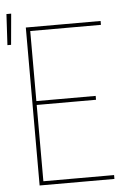

<svg xmlns="http://www.w3.org/2000/svg" viewBox="-68 -847 624 890"><g transform="rotate(-5 244.0 -402.5)"><path d="M-12 -661 -4 -805H18L5 -661ZM80 0V-735H428V-717H99V-391H375V-373H99V-18H428V0Z"/></g></svg>

Font: Iosevka SS18 Thin
Style: Regular
Weight: 100
Monospace: yes
Designer: Belleve Invis
Foundry: Belleve Invis
Version: Version 25.1.1; ttfautohint (v1.8.4)